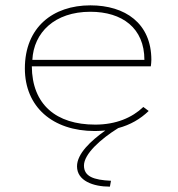

<svg xmlns="http://www.w3.org/2000/svg" viewBox="-20 -480 665 718"><path d="M335 10C348 10 362 9 374 8C319 47 268 95 268 142C268 196 328 218 391 218L395 196C330 193 294 180 294 139C294 96 356 40 422 -1C467 -13 505 -35 536 -65L516 -80C474 -40 414 -14 336 -14C190 -14 100 -89 99 -232H544C545 -243 546 -245 546 -256C546 -393 448 -460 318 -460C178 -460 73 -378 73 -224C73 -81 176 10 335 10ZM101 -256C106 -358 184 -436 318 -436C437 -436 520 -375 520 -256Z"/></svg>

Font: Inconsolata Expanded ExtraLight
Style: Regular
Weight: 200
Width: 7
Monospace: yes
Designer: Raph Levien, Cyreal, Brenton Simpson
Foundry: Raph Levien, Cyreal, Google
Version: Version 3.100